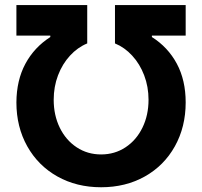

<svg xmlns="http://www.w3.org/2000/svg" viewBox="-20 -748 819 777"><path d="M183.6 -598.1V-604H46.4V-727.5H333V-572.3Q293.9 -556.2 263.2 -522.7Q232.4 -489.3 214.8 -443.1Q197.3 -397 197.3 -344.2Q197.3 -281.7 221.9 -231.2Q246.6 -180.7 290.3 -151.9Q334 -123 389.2 -123Q444.3 -123 488 -151.9Q531.7 -180.7 556.4 -231.2Q581.1 -281.7 581.1 -344.2Q581.1 -397 563.5 -443.1Q545.9 -489.3 515.1 -522.7Q484.4 -556.2 445.3 -572.3V-727.5H731.4V-604H594.7V-598.1Q659.7 -557.1 695.6 -490.2Q731.4 -423.3 731.4 -333.5Q731.4 -234.4 687.7 -156Q644 -77.6 566.2 -33.9Q488.3 9.8 389.2 9.8Q290 9.8 212.2 -33.9Q134.3 -77.6 90.3 -156Q46.4 -234.4 46.4 -333.5Q46.9 -423.3 82.8 -490Q118.7 -556.6 183.6 -598.1Z"/></svg>

Font: Inter RS Variable
Style: Regular
Weight: 400
Designer: Rasmus Andersson (customised by Maria Ramos and Noel Pretorius)
Foundry: rsms
Version: Version 3.001;Glyphs 3.2.3 (3260)